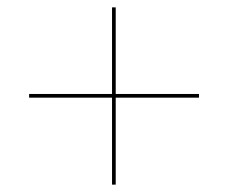

<svg xmlns="http://www.w3.org/2000/svg" viewBox="-20 -595 620 521"><path d="M294 -575V-340H520V-330H294V-94H284V-330H59V-340H284V-575Z"/></svg>

Font: Lato TR Hairline
Style: Regular
Weight: 250
Designer: Lukasz Dziedzic
Foundry: Lukasz Dziedzic
Version: Version 1.104 2013